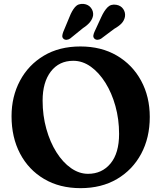

<svg xmlns="http://www.w3.org/2000/svg" viewBox="-20 -959 838 998"><path d="M398 -717.5Q506.5 -717.5 587.5 -670Q668.5 -622.5 713.5 -539.5Q758.5 -456.5 758.5 -351Q758.5 -243 713.8 -159.5Q669 -76 588.2 -28.5Q507.5 19 398.5 19Q290 19 209.2 -28.8Q128.5 -76.5 84.2 -160.8Q40 -245 40 -355Q40 -457 83.8 -539.2Q127.5 -621.5 207.8 -669.5Q288 -717.5 398 -717.5ZM599 -263Q599 -339 580 -407.5Q561 -476 527.8 -529Q494.5 -582 451.8 -612.5Q409 -643 361 -643Q287 -643 244.2 -587.2Q201.5 -531.5 201.5 -436Q201.5 -358.5 220.8 -289.5Q240 -220.5 273.2 -167.8Q306.5 -115 349 -85.2Q391.5 -55.5 437.5 -55.5Q510 -55.5 554.5 -109.2Q599 -163 599 -263ZM341 -870.5Q353.5 -903 370 -922.2Q386.5 -941.5 415.5 -938.5Q439.5 -935.5 452.8 -918.2Q466 -901 464 -879.5Q458.5 -843 411.5 -813L345 -759Q336.5 -753 326.5 -752.2Q316.5 -751.5 310 -757.5Q303 -764 303.8 -772.8Q304.5 -781.5 308.5 -792.5ZM506.5 -870.5Q521 -902.5 538.8 -920.8Q556.5 -939 585 -934Q608.5 -930 620.8 -911.8Q633 -893.5 629.5 -872Q625.5 -852 612.2 -837.8Q599 -823.5 573.5 -809L505.5 -758Q496.5 -752.5 486.8 -752.2Q477 -752 470.5 -758.5Q464 -765.5 465.2 -774.5Q466.5 -783.5 471 -793.5Z"/></svg>

Font: Fraunces 9pt S100 SemiBold
Style: Regular
Weight: 600
Version: Version 1.000; ttfautohint (v1.8.3)